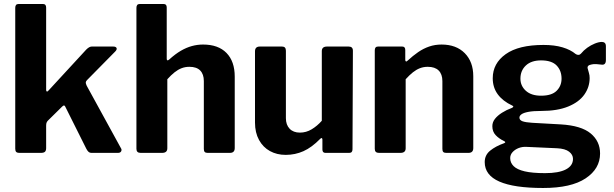

<svg xmlns="http://www.w3.org/2000/svg" viewBox="-20 -762 3062 957"><path d="M583 -23Q588 -16 584 -8Q580 0 568 0H437Q427 0 421 -5.5Q415 -11 410 -21L307 -227Q304 -235 300 -236Q296 -237 290 -231L219 -161Q215 -157 212.5 -151.5Q210 -146 210 -136V-24Q210 -11 204 -5.5Q198 0 184 0H78Q65 0 60.5 -5Q56 -10 56 -21V-723Q56 -742 72 -742H195Q210 -742 210 -724V-314Q210 -308 213 -306Q216 -304 222 -311L410 -515Q425 -530 437 -530H544Q558 -530 561 -522.5Q564 -515 554 -505L414 -363Q408 -357 407.5 -351.5Q407 -346 412 -335L583 -23Z M681 0Q660 0 660 -20V-723Q660 -742 676 -742H796Q811 -742 811 -725V-469Q811 -463 814 -461.5Q817 -460 823 -465Q854 -493 881.5 -509Q909 -525 936.5 -532.5Q964 -540 992 -540Q1068 -540 1109 -498Q1150 -456 1150 -380V-24Q1150 0 1126 0H1015Q1005 0 1000.5 -4.5Q996 -9 996 -20V-358Q996 -392 978 -410.5Q960 -429 924 -429Q903 -429 885 -422Q867 -415 850 -401.5Q833 -388 814 -367V-23Q814 0 788 0H681Z M1475 -101Q1506 -101 1533.5 -117.5Q1561 -134 1584 -160V-507Q1584 -530 1610 -530H1718Q1739 -530 1739 -509L1737 -18Q1737 0 1721 0H1602Q1587 0 1587 -17V-66Q1587 -72 1584 -73.5Q1581 -75 1576 -70Q1534 -27 1492.5 -8.5Q1451 10 1404 10Q1360 10 1325.5 -9Q1291 -28 1271 -64.5Q1251 -101 1251 -151V-506Q1251 -530 1275 -530H1386Q1405 -530 1405 -509V-173Q1405 -140 1423.5 -120.5Q1442 -101 1475 -101Z M1869 0Q1848 0 1848 -20V-511Q1848 -530 1864 -530H1985Q2000 -530 2000 -513V-464Q2000 -458 2003 -456Q2006 -454 2012 -460Q2038 -484 2064 -502Q2090 -520 2119 -530Q2148 -540 2181 -540Q2254 -540 2296.5 -497Q2339 -454 2339 -382V-24Q2339 0 2315 0H2204Q2194 0 2189.5 -4.5Q2185 -9 2185 -20V-358Q2185 -392 2166.5 -410.5Q2148 -429 2112 -429Q2091 -429 2073 -422Q2055 -415 2038 -401.5Q2021 -388 2002 -367V-23Q2002 0 1976 0H1869Z M2980 -553Q2989 -553 2994.5 -548Q3000 -543 3000 -531V-463Q3000 -449 2994 -443.5Q2988 -438 2977 -440Q2964 -442 2951.5 -442.5Q2939 -443 2930 -441Q2903 -437 2910 -418Q2912 -409 2915.5 -398Q2919 -387 2919 -373Q2919 -328 2892.5 -290.5Q2866 -253 2812 -231Q2758 -209 2678 -209Q2638 -209 2614 -204.5Q2590 -200 2579.5 -192.5Q2569 -185 2569 -176Q2569 -163 2584.5 -157.5Q2600 -152 2632 -150L2775 -142Q2877 -136 2924 -97Q2971 -58 2971 3Q2971 79 2899 127Q2827 175 2687 175Q2542 175 2469 143Q2396 111 2396 46Q2396 11 2423 -11Q2450 -33 2492 -48Q2505 -53 2492 -59Q2467 -71 2450.5 -88.5Q2434 -106 2434 -133Q2434 -153 2447 -169.5Q2460 -186 2482 -200Q2504 -214 2531 -224Q2536 -226 2538 -229.5Q2540 -233 2533 -236Q2486 -258 2461 -292Q2436 -326 2436 -372Q2436 -446 2500.5 -492Q2565 -538 2689 -538Q2744 -538 2784 -526Q2824 -514 2849 -493Q2856 -488 2863.5 -488.5Q2871 -489 2876 -495Q2889 -511 2907 -524Q2925 -537 2945 -545Q2965 -553 2980 -553ZM2677 -285Q2730 -285 2754.5 -309.5Q2779 -334 2779 -370Q2779 -410 2754.5 -435.5Q2730 -461 2677 -461Q2628 -461 2601 -435.5Q2574 -410 2574 -370Q2574 -334 2601 -309.5Q2628 -285 2677 -285ZM2603 -30Q2583 -31 2565 -24Q2547 -17 2535 -4Q2523 9 2523 26Q2523 49 2540 66Q2557 83 2595 92Q2633 101 2697 101Q2765 101 2800.5 82.5Q2836 64 2836 30Q2836 9 2816.5 -6Q2797 -21 2757 -23Z"/></svg>

Font: Libre Franklin
Style: Bold
Weight: 700
Designer: Pablo Impallari, Rodrigo Fuenzalida, Nhung Nguyen
Foundry: Impallari Type
Version: Version 3.000